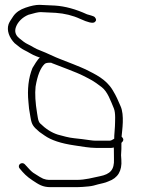

<svg xmlns="http://www.w3.org/2000/svg" viewBox="-20 -635 603 793"><path d="M142.6 -615C127.2 -615 108.2 -611.1 85.5 -603.3C62.8 -595.6 46 -583.9 35.1 -568.4C24.2 -552.9 17.6 -541.6 15.3 -534.6C6.8 -509.1 18.6 -479 39.9 -457C56.9 -442.5 70.3 -432.8 80.1 -428.1C97.5 -419.8 112.1 -409.3 128.9 -403L144.9 -397C135.6 -391.9 119.3 -361.9 114 -354C97.7 -313.6 92.2 -266.6 97.5 -213C98.5 -203 99.4 -194 100 -186L106.2 -149C111.2 -119.2 117.1 -112.2 143 -90C149.8 -85.3 157 -80.3 164.5 -75C191.4 -56 232.3 -42.5 287.3 -34.5C313.6 -30.6 348.9 -24 378 -24H438C442 -24 445.9 -24.7 449.7 -26C451.2 -16.9 449.7 -8.2 450.5 3L450.7 22C452.5 65.7 436.1 84.3 392 93C362.7 98.8 333.4 108 296 108H182.2C175.1 108 167 106.3 158.2 103C152.8 101 139.3 92.9 117.6 78.8C111.2 74.6 100.2 63.7 84.7 46C71.2 28.8 49.3 46.3 61.1 60.7C77.4 80.7 90.1 94.1 114.8 110.3C139.9 126.8 155.3 138 189 138H277.7C299.2 138 313.8 137.7 321.3 137C335.8 135.7 354.4 134.8 366.4 131.5L384.6 126.5C400.4 122.2 412.9 121 428 114C466.9 100.3 484.6 70.6 481.2 25L480 6C480.9 -10.9 482.2 -28.3 481.5 -45C491.2 -53.3 491.8 -61.3 483.5 -69C483.4 -69.7 483 -70.3 482.2 -71C484.3 -96.8 494.7 -159.5 478 -196.4C465.2 -224.8 462.8 -233.7 445.5 -262.5C417.7 -308.8 372.8 -328.5 333.7 -348.4C321.1 -354.8 243.9 -385.6 230 -390.5C209.9 -397.6 170.5 -417.6 148.6 -425.5C122.9 -434.8 115.1 -443 93.6 -453C84.9 -457 73.2 -465.3 58.4 -478C43.5 -490.7 39.4 -506 46 -523.8C53.4 -544 71.8 -563.5 97.4 -574C121.9 -581.3 138.6 -585 147.6 -585L210.1 -582C247.1 -579.4 280.8 -571.1 311.2 -557C343.1 -542.3 362.9 -537.7 370.7 -543.3C378.4 -548.8 378.7 -555.7 371.6 -564C366.6 -569.7 346.1 -573.2 339.1 -576C293.1 -597.2 249.1 -609.2 207.1 -612ZM192.4 -376 192.5 -375C223.2 -362.5 294.8 -337.3 326 -321C356.5 -305.1 362.8 -303.6 400.2 -275C424.2 -256.6 437.2 -218.5 450.3 -187.1C458.1 -168.4 455.2 -133.7 454.7 -113C454.2 -95.8 451.5 -79.6 451.7 -62C443.7 -56.7 437.5 -54 433 -54H373C368.3 -54 361.2 -54.7 351.7 -56C328.4 -59.3 309 -61.9 287.3 -64C262.6 -66.4 240.5 -73.3 218.8 -79C193.2 -87.1 168.8 -102.6 145.6 -125.5C141.2 -129.8 138.1 -137.7 136.2 -149L133.4 -166C125.9 -210.7 123.8 -247.7 126.9 -277C134.5 -323 146.9 -354.2 164 -370.5C167.8 -374.2 174.9 -376 185.4 -376Z"/></svg>

Font: MewTooHand
Style: Lta
Weight: 400
Designer: Mew Too, Robert Jablonski
Version: Version 0.77